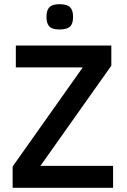

<svg xmlns="http://www.w3.org/2000/svg" viewBox="-20 -892 604 912"><path d="M40 0V-101.1L373 -571.8H55.2V-675.8H508.8V-580.1L171.9 -104H517.1V0ZM327.1 -812Q327.1 -778.3 312 -765.1Q296.9 -752 262.7 -752Q244.1 -752 232.2 -755.9Q220.2 -759.8 213.4 -767.6Q206.5 -775.4 203.6 -786.6Q200.7 -797.9 200.7 -812Q200.7 -842.8 214.4 -857.4Q228 -872.1 262.7 -872.1Q298.3 -872.1 312.7 -857.9Q327.1 -843.8 327.1 -812Z"/></svg>

Font: Clear Sans Medium
Style: Regular
Weight: 500
Foundry: Intel Corporation
Version: Version 1.00